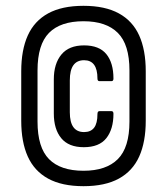

<svg xmlns="http://www.w3.org/2000/svg" viewBox="-20 -632 573 660"><path d="M267 8Q193 8 145.5 -18Q98 -44 75.5 -94Q53 -144 53 -217V-387Q53 -460 75.5 -510Q98 -560 145.5 -586Q193 -612 267 -612Q341 -612 388.5 -586Q436 -560 458.5 -510Q481 -460 481 -387V-217Q481 -144 458.5 -94Q436 -44 388.5 -18Q341 8 267 8ZM267 -45Q345 -45 385 -85Q425 -125 425 -214V-390Q425 -479 385 -519Q345 -559 267 -559Q188 -559 148.5 -519Q109 -479 109 -390V-214Q109 -125 148.5 -85Q188 -45 267 -45ZM268 -126Q216 -126 190.5 -157Q165 -188 165 -242V-359Q165 -413 191 -444.5Q217 -476 269 -476Q321 -476 345.5 -446Q370 -416 370 -362Q370 -353 363 -353H322Q315 -353 315 -362Q315 -425 269 -425Q220 -425 220 -356V-246Q220 -178 269 -178Q292 -178 303.5 -193Q315 -208 315 -240Q315 -250 322 -250H363Q370 -250 370 -241Q370 -188 345.5 -157Q321 -126 268 -126Z"/></svg>

Font: Sofia Sans Condensed
Style: Regular
Weight: 400
Designer: Botio Nikoltchev, Ani Petrova
Foundry: lettersoup
Version: Version 4.100